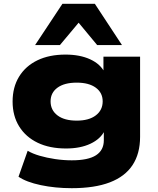

<svg xmlns="http://www.w3.org/2000/svg" viewBox="-20 -795 830 1006"><path d="M356 191Q269 191 193.5 175Q118 159 77 131L125 -5Q150 10 187.5 21Q225 32 269 38.5Q313 45 356 45Q442 45 483 18.5Q524 -8 524 -60V-110H528Q507 -67 454 -42Q401 -17 326 -17Q240 -17 177.5 -47Q115 -77 80.5 -132.5Q46 -188 46 -263Q46 -338 80 -393.5Q114 -449 176 -479Q238 -509 323 -509Q399 -509 453 -484Q507 -459 529 -414H522V-498H714V-78Q714 10 674.5 70Q635 130 555.5 160.5Q476 191 356 191ZM382 -163Q446 -163 482 -190.5Q518 -218 518 -264Q518 -309 482 -335.5Q446 -362 382 -362Q317 -362 281 -335.5Q245 -309 245 -264Q245 -218 281 -190.5Q317 -163 382 -163ZM164 -559 307 -775H477L619 -559H489L392 -676L294 -559Z"/></svg>

Font: Nunito Sans 10pt Expanded Black
Style: Regular
Weight: 900
Width: 7
Designer: Vernon Adams
Foundry: Vernon Adams
Version: Version 3.101;gftools[0.9.27]